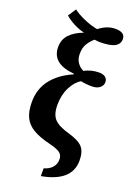

<svg xmlns="http://www.w3.org/2000/svg" viewBox="-183 -862 798 1136"><g transform="rotate(20 215.5 -294.0)"><path d="M230 156Q263 147 281.5 126Q300 105 300 75Q300 48 281.5 34Q263 20 218 9Q147 -8 106.5 -32Q66 -56 48 -93.5Q30 -131 30 -190Q30 -272 76.5 -331.5Q123 -391 207 -427V-431Q133 -438 99 -467.5Q65 -497 65 -548Q65 -595 94 -626.5Q123 -658 180 -680Q147 -687 112.5 -705Q78 -723 56 -743L89 -793Q114 -773 159.5 -753Q205 -733 246 -726Q265 -742 291.5 -753.5Q318 -765 348 -765Q409 -765 409 -722Q409 -691 380 -675Q351 -659 283 -659Q282 -659 252 -662Q226 -638 212.5 -614Q199 -590 199 -553Q199 -521 214.5 -499Q230 -477 253 -466Q297 -489 345 -489Q372 -489 385.5 -477.5Q399 -466 399 -447Q399 -426 381 -411.5Q363 -397 331 -397Q292 -397 262 -404Q227 -384 202.5 -336Q178 -288 178 -224Q178 -164 205.5 -135.5Q233 -107 299 -89Q365 -70 389.5 -42.5Q414 -15 414 41Q414 172 230 205Z"/></g></svg>

Font: Noto Serif CondExtraBold
Style: Regular
Weight: 800
Width: 3
Designer: Monotype Design Team
Foundry: Monotype Imaging Inc.
Version: Version 1.001